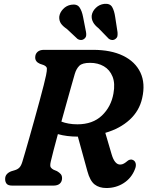

<svg xmlns="http://www.w3.org/2000/svg" viewBox="-20 -957 765 990"><path d="M675.5 -84Q658 -39 618.2 -13.2Q578.5 12.5 528.5 12.5Q491.5 12.5 467.8 -6Q444 -24.5 430.5 -74.5L381.5 -252.5Q352.5 -252.5 326.8 -255.8Q301 -259 278.5 -265.5Q266 -219 256 -181.2Q246 -143.5 242 -125Q236.5 -101.5 241.8 -94Q247 -86.5 256 -82L274 -74.5Q286 -67.5 293 -59.5Q300 -51.5 300 -38.5Q300 -21 288.8 -10.5Q277.5 0 255.5 0H43.5Q22 0 14.2 -9.5Q6.5 -19 6.5 -34Q6.5 -49.5 15.5 -59.2Q24.5 -69 38.5 -74L56.5 -79.5Q71.5 -84 80.2 -93.2Q89 -102.5 95 -122Q99.5 -136 109.2 -169.8Q119 -203.5 131.8 -248.5Q144.5 -293.5 158.2 -342.5Q172 -391.5 184.2 -437.2Q196.5 -483 205.5 -518Q214.5 -553 217.5 -569Q222.5 -593.5 221.8 -604Q221 -614.5 205 -621.5L186 -628Q161.5 -638.5 161.5 -660.5Q161.5 -678.5 173.2 -689.2Q185 -700 206 -700H460Q552 -700 614.8 -669.5Q677.5 -639 704 -583Q730.5 -527 713 -450.5Q698.5 -385.5 648.8 -339.8Q599 -294 523 -272L555.5 -161.5Q571 -108.5 599.5 -108.5Q610 -108.5 619 -113.8Q628 -119 636 -126Q641 -131 649.2 -133.5Q657.5 -136 664.5 -132.5Q676 -128 679.5 -114.8Q683 -101.5 675.5 -84ZM365.5 -575.5Q360 -557 349.2 -518.5Q338.5 -480 324.5 -430.5Q310.5 -381 296.5 -330Q313 -323.5 334 -319.8Q355 -316 379 -316Q458 -316 505.5 -361.2Q553 -406.5 565 -475Q574.5 -527 560.2 -562.2Q546 -597.5 515.5 -615.2Q485 -633 444.5 -633Q404.5 -633 389 -617.8Q373.5 -602.5 365.5 -575.5ZM574 -869 586 -791Q587 -780 585.5 -771.2Q584 -762.5 575 -756Q567 -750 557.2 -750.8Q547.5 -751.5 540.5 -757.5L488 -811.5Q449 -841.5 453 -878Q456.5 -899.5 474.5 -916.8Q492.5 -934 517.5 -937Q547 -940 558.2 -920.8Q569.5 -901.5 574 -869ZM408.5 -869 423.5 -792Q425.5 -781.5 424.2 -772.8Q423 -764 414.5 -757Q406.5 -750.5 396.8 -750.8Q387 -751 379.5 -756.5L325 -807.5Q303.5 -822 294 -836.2Q284.5 -850.5 285.5 -870.5Q288 -892 305.2 -910.2Q322.5 -928.5 347 -932.5Q377 -937.5 389.8 -919.2Q402.5 -901 408.5 -869Z"/></svg>

Font: Fraunces 9pt S100 SemiBold
Style: Italic
Weight: 600
Italic angle: -16°
Version: Version 1.000; ttfautohint (v1.8.3)